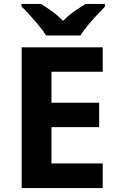

<svg xmlns="http://www.w3.org/2000/svg" viewBox="-20 -954 600 974"><path d="M501 0H90V-714H501V-590H241V-433H483V-309H241V-125H501ZM214 -774Q200 -797 177.5 -824Q155 -851 131.5 -877Q108 -903 89 -921V-934H188Q214 -918 244 -896.5Q274 -875 300 -848Q326 -875 357 -896.5Q388 -918 414 -934H513V-921Q495 -903 471 -877Q447 -851 424.5 -824Q402 -797 388 -774Z"/></svg>

Font: Noto Sans Adlam
Style: Regular
Weight: 400
Designer: Mark Jamra, Neil Patel
Foundry: JamraPatel LLC
Version: Version 3.001